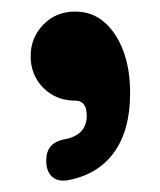

<svg xmlns="http://www.w3.org/2000/svg" viewBox="-20 -161 277 332"><path d="M110 -141Q139 -141 160 -123Q181 -105 193 -73.5Q205 -42 205 0Q205 65 176.5 103.5Q148 142 95 151Q78 153 69 143.5Q60 134 60 118V116Q60 86 91 80Q130 73 130 39Q130 13 110 13ZM110 13Q77 13 55 -9Q33 -31 33 -64Q33 -96 55 -118.5Q77 -141 110 -141Q142 -141 164.5 -118.5Q187 -96 187 -64Q187 -31 164.5 -9Q142 13 110 13Z"/></svg>

Font: Winky Sans Medium
Style: Regular
Weight: 500
Designer: Simon Atzbach
Foundry: typofactur
Version: Version 1.205